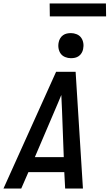

<svg xmlns="http://www.w3.org/2000/svg" viewBox="-36 -1082 629 1102"><path d="M-16 0 286 -670H398L440 0H338L333 -94H127L86 0ZM330 -180 320 -447Q319 -469 318 -491.5Q317 -514 316 -537Q307 -514 297 -491.5Q287 -469 278 -447L164 -180ZM371 -748Q354 -748 338 -754.5Q322 -761 312.5 -774Q303 -787 300 -804.5Q297 -822 301 -840Q303 -851 309.5 -862Q316 -873 326 -880Q336 -887 347.5 -889.5Q359 -892 371 -892Q388 -892 404 -885.5Q420 -879 429.5 -866Q439 -853 442 -835.5Q445 -818 441 -800Q439 -789 432.5 -778Q426 -767 416 -760Q406 -753 394.5 -750.5Q383 -748 371 -748ZM573 -988H250L249 -1062H572Z"/></svg>

Font: Lode Dark Term
Style: Bold Italic
Weight: 700
Italic angle: -11°
Monospace: yes
Designer: Belleve Invis
Foundry: Belleve Invis
Version: Version 29.2.0